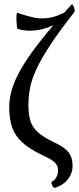

<svg xmlns="http://www.w3.org/2000/svg" viewBox="-20 -750 385 939"><path d="M248 169Q243 169 238.5 162.5Q234 156 232 148Q230 140 234 138Q247 132 255.5 117Q264 102 264 83Q264 59 247 43.5Q230 28 184 7Q125 -21 90 -52.5Q55 -84 40 -125.5Q25 -167 25 -226Q25 -276 44 -330.5Q63 -385 110 -456.5Q157 -528 241 -627Q212 -613 182.5 -606.5Q153 -600 126 -600Q93 -600 66 -609Q64 -610 62.5 -622.5Q61 -635 60.5 -650.5Q60 -666 61 -677.5Q62 -689 65 -687Q108 -673 135.5 -666.5Q163 -660 189 -660Q237 -660 294 -688Q312 -708 331 -729Q333 -732 337.5 -723.5Q342 -715 344.5 -704.5Q347 -694 343 -690Q269 -596 224.5 -528Q180 -460 157 -409.5Q134 -359 126.5 -317.5Q119 -276 119 -235Q119 -188 129.5 -156.5Q140 -125 166.5 -102Q193 -79 240 -56Q294 -32 314.5 -6Q335 20 335 60Q335 98 312 127Q289 156 248 169Z"/></svg>

Font: Junicode Two Beta Condensed Medium
Style: Regular
Weight: 500
Width: 3
Designer: Peter S. Baker
Foundry: Briery Creek Software
Version: Version 1.053; ttfautohint (v1.8.4)